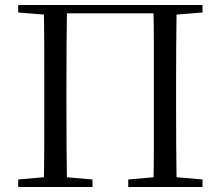

<svg xmlns="http://www.w3.org/2000/svg" viewBox="-20 -748 882 768"><path d="M154.9 0Q156.9 -83.6 157 -167.7Q157.1 -251.7 157.1 -336.8V-391.1Q157.1 -476.1 157 -560.4Q156.9 -644.8 154.9 -728H248.1Q246.7 -645.2 246.2 -560.7Q245.7 -476.1 245.7 -391.1V-337Q245.7 -251.2 246.2 -167.6Q246.7 -84.1 248.1 0ZM593.5 0Q595.5 -83.6 595.5 -167.3Q595.5 -250.9 595.5 -337V-391.1Q595.5 -476.1 595.5 -560.4Q595.5 -644.8 593.5 -728H686.6Q685.3 -645.2 684.8 -560.7Q684.3 -476.1 684.3 -391.1V-336.8Q684.3 -252.2 684.8 -168.1Q685.3 -84.1 686.6 0ZM52.8 0V-30.1L189.7 -42.1H210.4L349.9 -30.1V0ZM492.9 0V-30.1L630.6 -42.1H650.9L790.1 -30.1V0ZM52.8 -698V-728H201.8V-686.9H190.9ZM640.4 -686.9V-728H790.1V-698L650.7 -686.9ZM201.8 -694.8V-728H640.4V-694.8Z"/></svg>

Font: Noto Serif TC
Style: Regular
Weight: 200
Designer: Ryoko NISHIZUKA 西塚涼子 (kana & ideographs); Frank Grießhammer (Latin, Greek & Cyrillic); Wenlong ZHANG 张文龙 (bopomofo); San
Foundry: Adobe
Version: Version 2.001;hotconv 1.1.0;makeotfexe 2.6.0